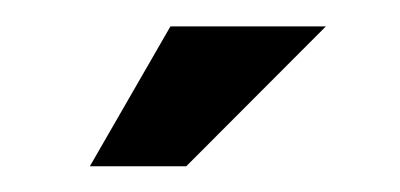

<svg xmlns="http://www.w3.org/2000/svg" viewBox="-20 -660 306 147"><path d="M48.8 -532.7H122.6L229.5 -639.8H110.5Z"/></svg>

Font: SaysetthaMai Thin
Style: Regular
Weight: 100
Designer: John M. Durdin
Foundry: Lao Script for Windows
Version: Version 1.101